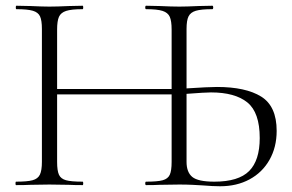

<svg xmlns="http://www.w3.org/2000/svg" viewBox="-20 -645 1019 669"><path d="M944 -189Q944 -132 919 -88Q894 -44 849.5 -20Q805 4 747 4Q722 4 686 1Q671 0 650 -1Q629 -2 605 -2L536 -1Q519 0 489 0Q486 0 486 -6Q486 -12 489 -12Q529 -12 547 -17Q565 -22 571.5 -36Q578 -50 578 -81V-316H179V-81Q179 -50 185.5 -36Q192 -22 210 -17Q228 -12 268 -12Q270 -12 270 -6Q270 0 268 0Q238 0 220 -1L152 -2L86 -1Q68 0 36 0Q34 0 34 -6Q34 -12 36 -12Q75 -12 93.5 -17Q112 -22 119 -36.5Q126 -51 126 -81V-544Q126 -574 119.5 -588Q113 -602 94.5 -607.5Q76 -613 37 -613Q35 -613 35 -619Q35 -625 37 -625L86 -624Q128 -622 152 -622Q179 -622 221 -624L268 -625Q270 -625 270 -619Q270 -613 268 -613Q229 -613 210.5 -607Q192 -601 185.5 -586.5Q179 -572 179 -542V-335H578V-542Q578 -572 571.5 -586.5Q565 -601 546.5 -607Q528 -613 489 -613Q486 -613 486 -619Q486 -625 489 -625L536 -624Q578 -622 605 -622Q630 -622 672 -624L720 -625Q723 -625 723 -619Q723 -613 720 -613Q681 -613 662.5 -607.5Q644 -602 637 -588Q630 -574 630 -544V-337Q707 -342 736 -342Q836 -342 890 -308.5Q944 -275 944 -189ZM885 -164Q885 -253 842 -288Q799 -323 715 -323Q695 -323 630 -318V-81Q630 -45 650 -28.5Q670 -12 727 -12Q811 -12 848 -49Q885 -86 885 -164Z"/></svg>

Font: Cormorant Infant Light
Style: Regular
Weight: 300
Designer: Christian Thalmann (Catharsis Fonts)
Version: Version 3.000